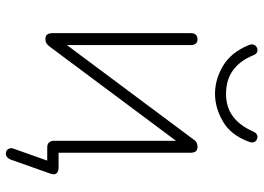

<svg xmlns="http://www.w3.org/2000/svg" viewBox="-137 -589 860 626"><g transform="rotate(90 293.0 -276.0)"><path d="M500 120Q497 127 492 131Q487 135 481 135Q475 135 470.5 132Q466 129 464 123Q462 117 465 109L510 -18L523 0H460Q450 0 444.5 -6Q439 -12 439 -22V-452H463L132 -8Q127 -1 121 2.5Q115 6 107 6Q102 6 97.5 4Q93 2 90.5 -3.5Q88 -9 88 -17V-468Q88 -479 93.5 -484.5Q99 -490 108 -490Q117 -490 122 -484.5Q127 -479 127 -468V-32H103L434 -476Q439 -484 445 -487Q451 -490 459 -490Q465 -490 469 -488Q473 -486 475.5 -481Q478 -476 478 -467V-18L459 -37H525Q539 -37 545 -30.5Q551 -24 546 -10ZM286 -547Q239 -547 195 -573Q151 -599 127 -657Q123 -667 126 -674Q129 -681 136 -684Q144 -687 150.5 -684Q157 -681 161 -670Q179 -627 210 -605Q241 -583 286 -583Q329 -583 359 -605Q389 -627 408 -670Q413 -681 419.5 -684Q426 -687 433 -684Q441 -681 443.5 -674Q446 -667 442 -657Q420 -598 375.5 -572.5Q331 -547 286 -547Z"/></g></svg>

Font: Nunito ExtraLight
Style: Regular
Weight: 200
Designer: Vernon Adams
Foundry: Vernon Adams
Version: Version 3.602